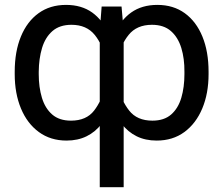

<svg xmlns="http://www.w3.org/2000/svg" viewBox="-20 -573 926 796"><path d="M393.6 203.1V-444.3L401.4 -545.9H483.9L492.7 -444.3V203.1ZM41 -265.6V-275.4Q41 -359.4 66.7 -421.6Q92.3 -483.9 139.9 -518.3Q187.5 -552.7 253.9 -552.7Q317.9 -552.7 362.1 -521.2Q406.2 -489.7 431.6 -430.2Q457 -370.6 463.9 -286.6V-255.9Q459 -192.9 443.4 -143.6Q427.7 -94.2 401.6 -60.1Q375.5 -25.9 339.1 -8.1Q302.7 9.8 255.9 9.8Q189.5 9.8 141.1 -25.6Q92.8 -61 66.9 -123.3Q41 -185.5 41 -265.6ZM140.6 -275.4V-265.6Q140.6 -211.4 153.8 -167.7Q167 -124 196.3 -98.4Q225.6 -72.8 274.4 -72.8Q337.9 -72.8 370.1 -114.5Q402.3 -156.2 416.5 -216.8V-326.2Q406.7 -386.2 372.8 -428.2Q338.9 -470.2 276.4 -470.2Q227.1 -470.2 197.3 -444.1Q167.5 -418 154.3 -374Q141.1 -330.1 140.6 -275.4ZM844.7 -275.4V-265.6Q844.7 -185.5 818.6 -123.3Q792.5 -61 744.4 -25.6Q696.3 9.8 629.4 9.8Q582.5 9.8 546.4 -8.1Q510.3 -25.9 484.1 -60.1Q458 -94.2 442.4 -143.6Q426.8 -192.9 420.9 -255.9V-286.6Q428.7 -370.6 454.1 -430.2Q479.5 -489.7 523.9 -521.2Q568.4 -552.7 632.3 -552.7Q698.7 -552.7 746.1 -518.3Q793.5 -483.9 819.1 -421.6Q844.7 -359.4 844.7 -275.4ZM744.6 -265.6V-275.4Q745.1 -330.1 731.7 -374Q718.3 -418 688.7 -444.1Q659.2 -470.2 609.9 -470.2Q546.9 -470.2 513.2 -428.2Q479.5 -386.2 468.3 -326.2V-216.8Q482.9 -156.2 515.6 -114.5Q548.3 -72.8 611.8 -72.8Q660.6 -72.8 689.7 -98.4Q718.8 -124 731.7 -167.7Q744.6 -211.4 744.6 -265.6Z"/></svg>

Font: Inter 24pt
Style: Regular
Weight: 400
Designer: Rasmus Andersson
Foundry: rsms
Version: Version 4.001;git-66647c0bb